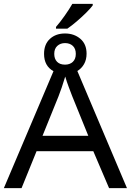

<svg xmlns="http://www.w3.org/2000/svg" viewBox="-20 -978 680 998"><path d="M271 -838Q292 -862 316 -896Q340 -930 356 -958H462V-950Q452 -936 429 -913Q406 -890 379 -867Q352 -844 330 -829H271ZM258 -608Q209 -635 209 -698Q209 -748 239.5 -776Q270 -804 318 -804Q365 -804 397.5 -776.5Q430 -749 430 -699Q430 -668 417 -645Q404 -622 382 -609L640 0H547L465 -192H170L92 0H0ZM318 -642Q343 -642 358.5 -656.5Q374 -671 374 -698Q374 -725 358.5 -739.5Q343 -754 318 -754Q294 -754 278 -739.5Q262 -725 262 -698Q262 -672 276.5 -657Q291 -642 318 -642ZM201 -272H439L355 -479Q348 -497 337.5 -525Q327 -553 319 -580Q311 -553 301 -523.5Q291 -494 284 -477Z"/></svg>

Font: RS Noto Sans
Style: Regular
Weight: 400
Designer: Monotype Design Team
Foundry: Monotype Imaging Inc.
Version: Version 3.10